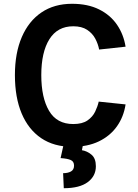

<svg xmlns="http://www.w3.org/2000/svg" viewBox="-20 -757 721 1003"><path d="M495.7 -226.2 636 -211.6Q626.4 -147.4 591.1 -97.3Q555.8 -47.2 496.8 -18.6Q437.9 9.9 357.2 9.9Q262.1 9.9 195.3 -35.2Q128.6 -80.3 93.2 -164.1Q57.9 -247.9 57.9 -364.7Q57.9 -479.8 93.9 -563.4Q130 -647 196.7 -692.1Q263.5 -737.2 356.2 -737.2Q438.6 -737.2 497.5 -707.9Q556.5 -678.6 591.1 -628Q625.7 -577.4 636 -513.1L497.9 -498.2Q492.5 -527 477.8 -554.9Q463.1 -582.7 435.2 -601.2Q407.3 -619.7 362.6 -619.7Q280.5 -619.7 238.1 -552.2Q195.7 -484.7 195.7 -364.7Q195.7 -246.8 236.3 -177.9Q277 -109 362.6 -109Q409.8 -109 437 -127.8Q464.1 -146.7 477.1 -173.8Q490.1 -201 495.7 -226.2ZM312.1 -1.4H413.7L408 27.7Q435 32 457.9 51Q480.8 70 480.8 111.5Q480.8 163 438.2 194.6Q395.6 226.2 313.2 226.2L309.7 147.7Q334.5 147.7 350.7 138.7Q366.8 129.6 366.8 108Q366.8 87 350.1 79.2Q333.5 71.4 296.5 68.9Z"/></svg>

Font: Interface
Style: Bold
Weight: 700
Designer: Rasmus Andersson
Foundry: rsms
Version: Version 1.8